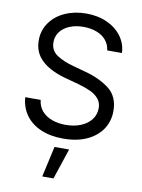

<svg xmlns="http://www.w3.org/2000/svg" viewBox="-102 -786 812 1101"><g transform="rotate(10 303.5 -235.0)"><path d="M307.6 -638.7Q261.7 -638.7 226.3 -623.8Q190.9 -608.9 171.6 -582.5Q152.3 -556.2 152.3 -522.5Q152.3 -473.6 192.1 -447.8Q231.9 -421.9 289.1 -407.2L359.4 -387.7Q441.4 -366.7 500.5 -323Q559.6 -279.3 559.6 -192.4Q559.6 -134.3 529.1 -87.6Q498.5 -41 440.7 -14.2Q382.8 12.7 302.7 12.7Q227.5 12.7 171.4 -11.7Q115.2 -36.1 83.5 -80.6Q51.8 -125 47.9 -183.6H137.7Q141.6 -145.5 164.6 -119.4Q187.5 -93.3 223.4 -80.3Q259.3 -67.4 302.7 -67.4Q351.6 -67.4 390.4 -83Q429.2 -98.6 451.4 -127.7Q473.6 -156.7 473.6 -194.3Q473.6 -226.6 455.3 -248.5Q437 -270.5 407.5 -284.2Q377.9 -297.9 334 -310.5L247.1 -334Q160.2 -359.4 113.8 -404.3Q67.4 -449.2 67.4 -518.6Q67.4 -576.7 99.4 -621.8Q131.3 -667 186.8 -691.9Q242.2 -716.8 310.5 -716.8Q377.9 -716.8 431.6 -692.4Q485.4 -668 516.6 -625.2Q547.9 -582.5 549.8 -529.3H463.9Q460 -563.5 439.2 -588.1Q418.5 -612.8 384.3 -625.7Q350.1 -638.7 307.6 -638.7ZM262.7 68.4H347.7L288.1 247.1H222.7Z"/></g></svg>

Font: WEMIX Pretendard
Style: Regular
Weight: 400
Designer: Base glyphs from Inter by Rasmus Andersson; Hangeul glyphs from Noto Sans CJK(Source Han Sans) by Jang Soo-young and Kan
Foundry: Kil Hyung-jin
Version: Version 1.000